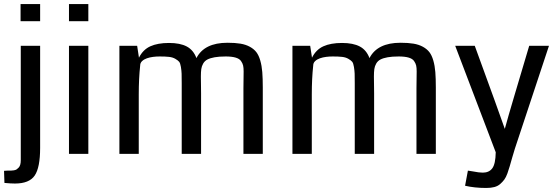

<svg xmlns="http://www.w3.org/2000/svg" viewBox="-30 -763 2760 952"><path d="M169 -536V-30Q169 68 142 107.5Q115 147 44 147Q23 147 -8 144L-10 84Q-4 83 7 83Q18 83 24 83Q30 83 39 81.5Q48 80 53 76.5Q58 73 63 67.5Q68 62 70.5 53Q73 44 73 31V-536ZM169 -743V-658H72V-743Z M408 0H312V-536H408ZM408 -743V-658H312V-743Z M1273 0H1177V-325Q1177 -380 1178 -409Q1178 -427 1175.5 -438Q1173 -449 1165 -460.5Q1157 -472 1138 -477.5Q1119 -483 1089 -483Q1056 -483 1034 -479Q1012 -475 998.5 -468Q985 -461 977.5 -448Q970 -435 968 -420.5Q966 -406 966 -383Q966 -372 966.5 -344.5Q967 -317 967 -300V0H871V-343Q871 -345 871 -350Q871 -383 870.5 -397.5Q870 -412 867 -431Q864 -450 858 -457Q852 -464 839 -471.5Q826 -479 808 -481Q790 -483 762 -483Q745 -483 729 -481Q713 -479 698.5 -474Q684 -469 674.5 -460Q665 -451 665 -438Q658 -373 658 -295V0H562V-536H650L659 -477Q679 -517 715.5 -533.5Q752 -550 808 -550Q863 -550 896 -532.5Q929 -515 944 -475Q983 -551 1098 -551Q1136 -551 1162.5 -546.5Q1189 -542 1209 -531Q1229 -520 1241 -504.5Q1253 -489 1260.5 -463Q1268 -437 1270.5 -405.5Q1273 -374 1273 -329Z M2131 0H2035V-325Q2035 -380 2036 -409Q2036 -427 2033.5 -438Q2031 -449 2023 -460.5Q2015 -472 1996 -477.5Q1977 -483 1947 -483Q1914 -483 1892 -479Q1870 -475 1856.5 -468Q1843 -461 1835.5 -448Q1828 -435 1826 -420.5Q1824 -406 1824 -383Q1824 -372 1824.5 -344.5Q1825 -317 1825 -300V0H1729V-343Q1729 -345 1729 -350Q1729 -383 1728.5 -397.5Q1728 -412 1725 -431Q1722 -450 1716 -457Q1710 -464 1697 -471.5Q1684 -479 1666 -481Q1648 -483 1620 -483Q1603 -483 1587 -481Q1571 -479 1556.5 -474Q1542 -469 1532.5 -460Q1523 -451 1523 -438Q1516 -373 1516 -295V0H1420V-536H1508L1517 -477Q1537 -517 1573.5 -533.5Q1610 -550 1666 -550Q1721 -550 1754 -532.5Q1787 -515 1802 -475Q1841 -551 1956 -551Q1994 -551 2020.5 -546.5Q2047 -542 2067 -531Q2087 -520 2099 -504.5Q2111 -489 2118.5 -463Q2126 -437 2128.5 -405.5Q2131 -374 2131 -329Z M2692 -536 2523 -26Q2517 -7 2509.5 19Q2502 45 2497.5 61Q2493 77 2486 96.5Q2479 116 2470.5 127.5Q2462 139 2450 149.5Q2438 160 2421 164.5Q2404 169 2381 169Q2323 169 2276 158L2290 83Q2300 84 2315.5 87Q2331 90 2342.5 91.5Q2354 93 2364 93Q2395 93 2411 71.5Q2427 50 2428 -8L2227 -536H2324L2423 -264Q2450 -189 2473 -124Q2489 -183 2520 -287L2594 -536Z"/></svg>

Font: Myanmar Chatu
Style: Regular
Weight: 400
Designer: Danh Hong
Foundry: Google Inc.
Version: Version 2.00 November 20, 2015